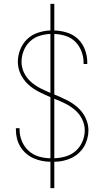

<svg xmlns="http://www.w3.org/2000/svg" viewBox="-20 -863 540 990"><path d="M240 107V-29Q218 -29 195.5 -33.5Q173 -38 152 -47.5Q131 -57 114 -72Q97 -87 85 -106.5Q73 -126 67.5 -148.5Q62 -171 62 -193V-202H81V-194Q81 -164 93 -135Q105 -106 127.5 -85.5Q150 -65 180 -56Q210 -47 240 -47V-362Q210 -375 180 -390Q150 -405 125.5 -427.5Q101 -450 86.5 -480.5Q72 -511 72 -544Q72 -577 84.5 -608Q97 -639 120.5 -661.5Q144 -684 176 -694.5Q208 -705 240 -706V-843H260V-706Q293 -705 325.5 -695Q358 -685 382 -662Q406 -639 418 -607Q430 -575 430 -542V-533H411V-541Q411 -570 400 -598.5Q389 -627 368 -648Q347 -669 318 -678Q289 -687 260 -688V-376Q291 -363 322 -348Q353 -333 379 -310.5Q405 -288 420.5 -256.5Q436 -225 436 -191Q436 -169 430 -147Q424 -125 412.5 -106Q401 -87 384 -72Q367 -57 346.5 -47.5Q326 -38 304 -33.5Q282 -29 260 -29V107ZM240 -384V-688Q211 -687 183 -678Q155 -669 134 -649Q113 -629 102 -601Q91 -573 91 -544Q91 -515 104 -488Q117 -461 139 -441.5Q161 -422 187 -408.5Q213 -395 240 -384ZM260 -47Q290 -48 319 -56.5Q348 -65 370.5 -85Q393 -105 405 -133Q417 -161 417 -191Q417 -221 403 -249Q389 -277 366 -296.5Q343 -316 315.5 -329.5Q288 -343 260 -354Z"/></svg>

Font: Iosevka Thin
Style: Regular
Weight: 100
Monospace: yes
Designer: Belleve Invis
Foundry: Belleve Invis
Version: Version 32.5.0; ttfautohint (v1.8.4)